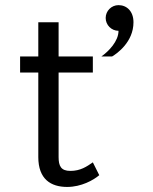

<svg xmlns="http://www.w3.org/2000/svg" viewBox="-20 -720 598 748"><path d="M129.2 -500H58.3V-437.5H129.2V-108.3C129.2 -21.7 178.3 8.3 241.7 8.3C296.7 8.3 344.2 -18.3 366.7 -37.5L341.7 -87.5C317.5 -70.8 293.3 -54.2 254.2 -54.2C217.5 -54.2 208.3 -73.3 208.3 -108.3V-437.5H341.7V-500H208.3V-633.3H129.2ZM441.7 -700C414.2 -700 391.7 -677.5 391.7 -650C391.7 -622.5 414.2 -600 441.7 -600C441.7 -559.2 403.3 -520 375 -500H416.7C435 -510.8 500 -555.8 500 -633.3C500 -675.8 474.2 -700 441.7 -700Z"/></svg>

Font: BoonHome
Style: Book
Weight: 400
Designer: Sungsit Sawaiwan
Foundry: Sungsit Sawaiwan
Version: Version 0.2